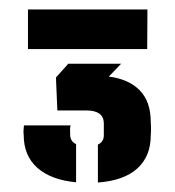

<svg xmlns="http://www.w3.org/2000/svg" viewBox="-20 -820 370 405"><path d="M186.5 -435V-515Q198.5 -520.5 199 -533.5Q199 -541.5 199 -547.8Q199 -554 199 -561Q198.5 -574 189.2 -580.5Q180 -587 162.5 -587H101L98 -656.5L124 -685.5H235.5L209.5 -658.5Q252 -653 275 -629.2Q298 -605.5 298 -562.5Q298.5 -558.5 298.5 -553.2Q298.5 -548 298.5 -543Q298.5 -538 298 -534.5Q298 -490.5 269.8 -464.8Q241.5 -439 186.5 -435ZM140.5 -435.5Q87.5 -440.5 58.8 -466Q30 -491.5 30 -535.5Q29.5 -538.5 29.5 -541.2Q29.5 -544 29.8 -547.5Q30 -551 30.5 -555.5H129Q127.5 -551 127.8 -545.8Q128 -540.5 128 -536Q128 -522 140.5 -516ZM39 -716.5V-800H291L290.5 -716.5Z"/></svg>

Font: Big Shoulders Stencil Text Thin ExtraBold
Style: Regular
Weight: 800
Version: Version 2.001